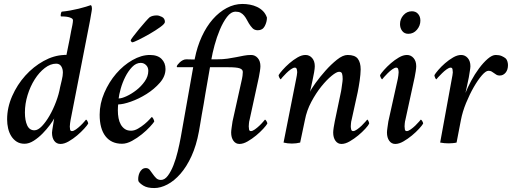

<svg xmlns="http://www.w3.org/2000/svg" viewBox="-20 -721 2589 971"><path d="M154 -62Q172 -62 192 -83Q212 -104 230.5 -136Q249 -168 263.5 -206.5Q278 -245 284 -280Q287 -294 292.5 -316Q298 -338 298 -354Q298 -373 289.5 -386Q281 -399 264 -399Q235 -399 206.5 -377Q178 -355 155.5 -319.5Q133 -284 119.5 -240Q106 -196 106 -152Q106 -112 117.5 -87Q129 -62 154 -62ZM104 6Q81 6 64.5 -4.5Q48 -15 37 -32.5Q26 -50 21 -72Q16 -94 16 -117Q16 -177 41.5 -235Q67 -293 108 -338.5Q149 -384 200.5 -412.5Q252 -441 304 -443Q306 -444 310 -443.5Q314 -443 316 -443Q320 -461 324 -482.5Q328 -504 332 -522Q336 -544 340 -565Q343 -578 346 -594Q349 -610 349 -618Q349 -625 341.5 -629Q334 -633 324.5 -635Q315 -637 304.5 -637.5Q294 -638 288 -638Q286 -641 287.5 -650Q289 -659 292 -662Q313 -664 335.5 -668Q358 -672 378 -677Q398 -682 414.5 -687Q431 -692 439 -695Q443 -693 444 -687Q445 -681 445 -676Q445 -673 443.5 -664.5Q442 -656 440 -644.5Q438 -633 436 -621Q434 -609 432 -600L337 -114Q336 -111 334.5 -98Q333 -85 333 -81Q333 -74 334.5 -66Q336 -58 344 -58Q352 -58 364 -66.5Q376 -75 387 -85.5Q398 -96 406 -105.5Q414 -115 415 -116Q418 -116 422 -108.5Q426 -101 426 -96Q421 -87 405.5 -70Q390 -53 370 -36Q350 -19 327.5 -6Q305 7 286 7Q266 7 254.5 -8.5Q243 -24 243 -50Q243 -54 244.5 -64Q246 -74 248 -85.5Q250 -97 251.5 -107.5Q253 -118 254 -122Q248 -110 232 -88.5Q216 -67 195.5 -46Q175 -25 151 -9.5Q127 6 104 6Z M580 -223Q595 -223 620 -234.5Q645 -246 669.5 -265Q694 -284 712 -309.5Q730 -335 730 -363Q730 -381 718.5 -392Q707 -403 692 -403Q668 -403 648 -382Q628 -361 613.5 -332Q599 -303 590.5 -272.5Q582 -242 580 -223ZM738 -443Q777 -443 797 -423Q817 -403 817 -372Q817 -335 788.5 -302.5Q760 -270 721 -245.5Q682 -221 642 -207Q602 -193 578 -193Q577 -191 576.5 -179Q576 -167 576 -163Q576 -142 579.5 -123.5Q583 -105 591 -91Q599 -77 611.5 -68.5Q624 -60 643 -60Q660 -60 678 -70.5Q696 -81 711 -93.5Q726 -106 736 -117Q746 -128 747 -129Q751 -129 755.5 -120Q760 -111 760 -106Q755 -98 738 -79.5Q721 -61 697.5 -42Q674 -23 647.5 -8.5Q621 6 597 6Q543 6 513.5 -32Q484 -70 484 -141Q484 -197 507.5 -251.5Q531 -306 567.5 -348.5Q604 -391 649.5 -417Q695 -443 738 -443ZM649 -507Q647 -507 644 -510.5Q641 -514 641 -517Q641 -520 654 -537Q667 -554 683 -573.5Q699 -593 715 -611Q731 -629 737 -634Q751 -643 773 -643Q784 -643 799 -635.5Q814 -628 814 -610Q814 -601 790.5 -584Q767 -567 737.5 -550Q708 -533 681.5 -520Q655 -507 649 -507Z M1206 -701Q1225 -701 1244 -697.5Q1263 -694 1280 -686Q1297 -678 1310 -665Q1323 -652 1330 -632Q1330 -610 1319 -589Q1308 -568 1284 -568Q1267 -568 1257 -578.5Q1247 -589 1239 -602Q1233 -612 1227.5 -622.5Q1222 -633 1214.5 -642Q1207 -651 1197 -656.5Q1187 -662 1172 -662Q1148 -662 1128 -635.5Q1108 -609 1092 -571Q1076 -533 1065 -492Q1054 -451 1049 -421H1078Q1108 -421 1131.5 -424.5Q1155 -428 1175 -432Q1195 -436 1213 -439.5Q1231 -443 1250 -443Q1270 -443 1283.5 -427.5Q1297 -412 1297 -386Q1297 -378 1294.5 -361Q1292 -344 1289 -330L1242 -114Q1240 -108 1239 -97Q1238 -86 1238 -82Q1238 -75 1239.5 -66.5Q1241 -58 1249 -58Q1257 -58 1269 -66.5Q1281 -75 1292 -85.5Q1303 -96 1311 -105.5Q1319 -115 1320 -116Q1323 -116 1327.5 -108.5Q1332 -101 1332 -96Q1327 -87 1311.5 -70Q1296 -53 1275.5 -36Q1255 -19 1232.5 -6Q1210 7 1191 7Q1172 7 1160.5 -9Q1149 -25 1149 -51Q1149 -59 1151.5 -76Q1154 -93 1156 -107L1204 -323Q1205 -326 1206.5 -337.5Q1208 -349 1208 -357Q1208 -370 1192 -375.5Q1176 -381 1135 -381H1042Q1030 -312 1019 -249Q1015 -222 1010 -194.5Q1005 -167 1000.5 -141.5Q996 -116 992.5 -93.5Q989 -71 986 -56Q973 15 948.5 68.5Q924 122 892.5 158Q861 194 826.5 212Q792 230 760 230Q725 230 705.5 218Q686 206 680 195Q678 186 679.5 174.5Q681 163 685.5 153Q690 143 698 136Q706 129 718 129Q730 129 737.5 138.5Q745 148 752.5 159Q760 170 769.5 179.5Q779 189 794 189Q813 189 829 167.5Q845 146 857.5 114Q870 82 879 44.5Q888 7 894 -26L957 -381H876Q874 -382 874 -384Q874 -388 878.5 -394Q883 -400 889.5 -406Q896 -412 904.5 -416.5Q913 -421 922 -421L964 -420Q964 -421 964.5 -422Q965 -423 965 -424Q977 -485 1000.5 -536Q1024 -587 1056 -623.5Q1088 -660 1126.5 -680.5Q1165 -701 1206 -701Z M1572 -386Q1572 -375 1568.5 -355Q1565 -335 1560.5 -314.5Q1556 -294 1552.5 -277.5Q1549 -261 1548 -257Q1554 -271 1576 -301.5Q1598 -332 1626 -363.5Q1654 -395 1684 -419Q1714 -443 1738 -443Q1775 -443 1789.5 -424Q1804 -405 1804 -370Q1804 -358 1802.5 -343.5Q1801 -329 1799 -313Q1797 -297 1794 -282Q1791 -267 1789 -255L1758 -114Q1756 -108 1755 -97Q1754 -86 1754 -82Q1754 -75 1756 -66.5Q1758 -58 1766 -58Q1774 -58 1786 -66.5Q1798 -75 1809 -85.5Q1820 -96 1828 -105.5Q1836 -115 1837 -116Q1840 -116 1843.5 -108.5Q1847 -101 1847 -96Q1843 -87 1827.5 -70Q1812 -53 1791.5 -36Q1771 -19 1748.5 -6Q1726 7 1707 7Q1688 7 1676.5 -9Q1665 -25 1665 -51Q1665 -59 1667.5 -76Q1670 -93 1673 -107L1705 -260Q1706 -264 1707 -272.5Q1708 -281 1709.5 -290.5Q1711 -300 1712 -308.5Q1713 -317 1713 -321Q1713 -338 1710 -348Q1707 -358 1695 -358Q1682 -358 1657 -337.5Q1632 -317 1605 -283.5Q1578 -250 1554.5 -206Q1531 -162 1522 -114Q1516 -84 1510 -57Q1504 -30 1498 0Q1478 5 1456 5Q1434 5 1414 0L1478 -323Q1479 -327 1481 -339Q1483 -351 1483 -355Q1483 -362 1481 -370.5Q1479 -379 1471 -379Q1463 -379 1451 -370.5Q1439 -362 1428 -351Q1417 -340 1409 -331Q1401 -322 1400 -320Q1397 -320 1393 -328Q1389 -336 1389 -341Q1394 -350 1409 -367Q1424 -384 1443.5 -401Q1463 -418 1484.5 -430.5Q1506 -443 1525 -443Q1545 -443 1558.5 -427.5Q1572 -412 1572 -386Z M2063 -664Q2083 -664 2094.5 -650.5Q2106 -637 2106 -617Q2106 -591 2088.5 -570.5Q2071 -550 2045 -550Q2025 -550 2014 -564.5Q2003 -579 2003 -599Q2003 -625 2020.5 -644.5Q2038 -664 2063 -664ZM1992 -323Q1993 -327 1994.5 -339Q1996 -351 1996 -355Q1996 -362 1994 -370.5Q1992 -379 1984 -379Q1976 -379 1964 -370.5Q1952 -362 1941 -351Q1930 -340 1922 -331Q1914 -322 1913 -320Q1910 -320 1906 -328Q1902 -336 1902 -341Q1907 -350 1922 -367Q1937 -384 1956.5 -401Q1976 -418 1997.5 -430.5Q2019 -443 2038 -443Q2058 -443 2071.5 -427.5Q2085 -412 2085 -386Q2085 -378 2082.5 -361Q2080 -344 2077 -330L2030 -114Q2028 -108 2027 -97Q2026 -86 2026 -82Q2026 -75 2027.5 -66.5Q2029 -58 2037 -58Q2045 -58 2057 -66.5Q2069 -75 2080 -85.5Q2091 -96 2099 -105.5Q2107 -115 2108 -116Q2111 -116 2115.5 -108.5Q2120 -101 2120 -96Q2115 -87 2099.5 -70Q2084 -53 2063.5 -36Q2043 -19 2020.5 -6Q1998 7 1979 7Q1960 7 1948.5 -9Q1937 -25 1937 -51Q1937 -59 1939.5 -76Q1942 -93 1944 -107Z M2312 -443Q2332 -443 2345.5 -427.5Q2359 -412 2359 -386Q2359 -378 2356 -361Q2353 -344 2351 -330Q2347 -310 2342.5 -289.5Q2338 -269 2334 -251Q2345 -279 2363 -312.5Q2381 -346 2402.5 -375Q2424 -404 2446.5 -423.5Q2469 -443 2487 -443Q2505 -443 2517.5 -437.5Q2530 -432 2538 -425Q2543 -420 2546 -410.5Q2549 -401 2549 -392Q2549 -368 2537 -353.5Q2525 -339 2507 -339Q2497 -339 2490.5 -343Q2484 -347 2478 -351.5Q2472 -356 2466 -359.5Q2460 -363 2450 -363Q2437 -363 2417 -340Q2397 -317 2376 -280.5Q2355 -244 2337 -200Q2319 -156 2311 -114L2289 0Q2281 2 2269 3Q2257 4 2249 4Q2240 4 2227.5 3Q2215 2 2206 0L2265 -323Q2266 -327 2268 -339Q2270 -351 2270 -355Q2270 -362 2268.5 -370.5Q2267 -379 2259 -379Q2251 -379 2239 -370.5Q2227 -362 2216 -351Q2205 -340 2196.5 -331Q2188 -322 2187 -320Q2184 -320 2180.5 -328Q2177 -336 2177 -341Q2182 -350 2196.5 -367Q2211 -384 2230.5 -401Q2250 -418 2271.5 -430.5Q2293 -443 2312 -443Z"/></svg>

Font: Vermiglione Medium
Style: Italic
Weight: 500
Italic angle: -11°
Version: Version 1.000